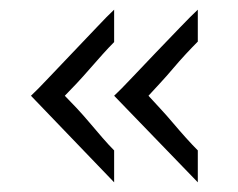

<svg xmlns="http://www.w3.org/2000/svg" viewBox="-20 -439 493 397"><path d="M389 -62 216 -241Q229 -253 252.5 -278Q276 -303 302 -330Q328 -357 352 -382Q376 -407 389 -419V-353Q378 -342 364.5 -327.5Q351 -313 337.5 -297Q324 -281 310.5 -266.5Q297 -252 287 -241Q297 -230 310.5 -215.5Q324 -201 337.5 -185Q351 -169 364.5 -154Q378 -139 389 -128ZM216 -62 44 -241Q57 -253 80.5 -278Q104 -303 130 -330Q156 -357 179.5 -382Q203 -407 216 -419V-352Q205 -341 192 -326.5Q179 -312 165.5 -296.5Q152 -281 138.5 -266.5Q125 -252 114 -241Q125 -230 138.5 -215.5Q152 -201 165.5 -185Q179 -169 192 -154Q205 -139 216 -128Z"/></svg>

Font: Josefin Sans
Style: Regular
Weight: 400
Designer: Santiago Orozco
Foundry: Typemade
Version: Version 1.0